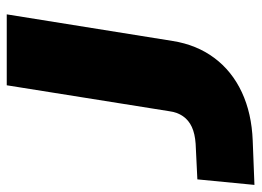

<svg xmlns="http://www.w3.org/2000/svg" viewBox="-146 -624 756 555"><g transform="rotate(-90 231.5 -347.0)"><path d="M-26 11 -10 -154 93 -159Q122 -161 141.5 -170Q161 -179 172.5 -195.5Q184 -212 187 -235L262 -705H467L390 -225Q379 -156 341 -105Q303 -54 242 -25.5Q181 3 102 6Z"/></g></svg>

Font: Nunito Sans 7pt SemiExpanded Black
Style: Italic
Weight: 900
Width: 6
Italic angle: -9°
Designer: Vernon Adams
Foundry: Vernon Adams
Version: Version 3.101;gftools[0.9.27]